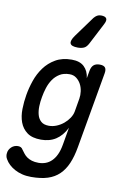

<svg xmlns="http://www.w3.org/2000/svg" viewBox="-134 -948 851 1264"><g transform="rotate(10 291.0 -316.5)"><path d="M356 -115Q342 -87 324.5 -66.5Q307 -46 286 -32.5Q265 -19 240 -12.5Q215 -6 188 -6Q128 -6 94.5 -31Q61 -56 46.5 -95.5Q32 -135 33 -184Q34 -233 42 -279Q50 -327 67 -376.5Q84 -426 114 -467Q144 -508 189 -534Q234 -560 297 -560Q351 -560 380 -532.5Q409 -505 415 -457L424 -508Q429 -535 443.5 -547.5Q458 -560 484 -560Q510 -560 520 -547.5Q530 -535 525 -508L436 0Q425 64 405 110.5Q385 157 353.5 187.5Q322 218 276.5 232.5Q231 247 166 247Q133 247 105.5 240Q78 233 56 221Q34 209 17.5 193.5Q1 178 -9 160Q-15 151 -17 139.5Q-19 128 -17 118Q-16 107 -10.5 97Q-5 87 3.5 79Q12 71 23 66.5Q34 62 47 62Q58 62 66 66Q74 70 79 79Q88 91 97.5 103.5Q107 116 120.5 125.5Q134 135 153 141Q172 147 198 147Q223 147 245 139Q267 131 285 113.5Q303 96 316 68.5Q329 41 336 0ZM223 -105Q249 -105 274.5 -115.5Q300 -126 321 -143.5Q342 -161 356.5 -183Q371 -205 375 -228L390 -316Q394 -339 390.5 -365Q387 -391 375.5 -412.5Q364 -434 345 -448.5Q326 -463 300 -463Q260 -463 233 -446Q206 -429 188.5 -403Q171 -377 161 -345.5Q151 -314 146 -284Q140 -253 139 -221.5Q138 -190 145 -164Q152 -138 170.5 -121.5Q189 -105 223 -105ZM321 -645Q278 -645 270.5 -663.5Q263 -682 290 -719L389 -855Q399 -867 410 -873.5Q421 -880 436 -880Q464 -880 472 -867Q480 -854 465 -826L392 -685Q379 -660 362 -652.5Q345 -645 321 -645Z"/></g></svg>

Font: Maple Mono Medium
Style: Italic
Weight: 500
Italic angle: -10°
Monospace: yes
Designer: subframe7536
Version: Version 7.000